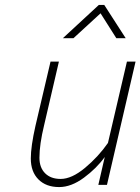

<svg xmlns="http://www.w3.org/2000/svg" viewBox="-20 -750 570 779"><path d="M381 -730H403L490 -595H452L388 -696L278 -595H235ZM105 -107Q105 -156 124 -240L185 -500H219L159 -242Q140 -164 140 -110Q140 -70 163 -47Q186 -24 226 -24Q271 -24 325 -69Q379 -114 418 -170L495 -500H530L414 0H379L405 -113Q372 -67 320.5 -29Q269 9 220 9Q167 9 136 -22Q105 -53 105 -107Z"/></svg>

Font: Cairo ExtraLight
Style: Italic
Weight: 275
Italic angle: -13°
Designer: Mohamed Gaber, Accademia di Belle Arti di Urbino and others
Foundry: Kief Type Foundry, Accademia di Belle Arti di Urbino and others
Version: Version 3.011